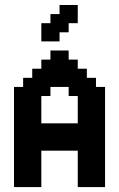

<svg xmlns="http://www.w3.org/2000/svg" viewBox="-20 -761 484 781"><path d="M296.3 -740.7V-666.7H259.3V-629.6H222.2V-592.6H148.1V-666.7H185.2V-703.7H222.2V-740.7ZM148.1 -259.3H296.3V-370.4H259.3V-407.4H185.2V-370.4H148.1ZM296.3 -148.1H148.1V0H37V-407.4H74.1V-444.4H111.1V-481.5H148.1V-518.5H185.2V-555.6H259.3V-518.5H296.3V-481.5H333.3V-444.4H370.4V-407.4H407.4V0H296.3Z"/></svg>

Font: Jersey 15
Style: Regular
Weight: 400
Designer: Sarah Cadigan-Fried
Version: Version 1.001; ttfautohint (v1.8.4.7-5d5b)